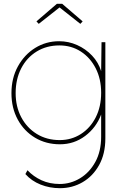

<svg xmlns="http://www.w3.org/2000/svg" viewBox="-20 -746 643 1006"><path d="M294 240Q240 240 192.5 221Q145 202 113 166L124 146Q155 179 197.5 198.5Q240 218 293 218Q350 218 399.5 188Q449 158 479.5 102.5Q510 47 510 -30V-146Q484 -77 426 -33.5Q368 10 294 10Q221 10 163.5 -24.5Q106 -59 73 -119.5Q40 -180 40 -258Q40 -337 74 -398.5Q108 -460 164.5 -495Q221 -530 290 -530Q339 -530 384 -510Q429 -490 462.5 -454.5Q496 -419 510 -373L512 -525H532V-21Q532 60 499.5 118.5Q467 177 413 208.5Q359 240 294 240ZM293 -12Q354 -12 403.5 -43.5Q453 -75 481.5 -131Q510 -187 510 -260Q510 -332 481.5 -388Q453 -444 403.5 -476Q354 -508 291 -508Q224 -508 172 -476Q120 -444 91 -387.5Q62 -331 62 -258Q62 -187 91.5 -131.5Q121 -76 173 -44Q225 -12 293 -12ZM183 -621 171 -634 278 -726H306L413 -634L401 -621L292 -707Z"/></svg>

Font: Lexend Thin
Style: Regular
Weight: 100
Designer: Bonnie Shaver-Troup, Thomas Jockin
Foundry: Lexend
Version: Version 1.007; ttfautohint (v1.8.3)